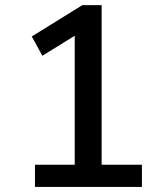

<svg xmlns="http://www.w3.org/2000/svg" viewBox="-20 -739 640 759"><path d="M118.2 0V-87.9H275.4V-597.7L147.5 -518.6L105.5 -594.7L305.7 -718.8H381.8V-87.9H541V0Z"/></svg>

Font: Min Sans Medium
Style: Regular
Weight: 500
Designer: Jinseong-Kim, NotoSansCJK, Nunito
Foundry: Jinseong-Kim
Version: Version 1.400;Glyphs 3.1.2 (3151)